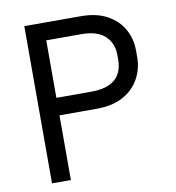

<svg xmlns="http://www.w3.org/2000/svg" viewBox="-79 -771 771 842"><g transform="rotate(-10 306.0 -350.0)"><path d="M85 0V-700H335Q407 -700 454.5 -673.5Q502 -647 525.5 -604Q549 -561 549 -510V-480Q549 -429 525 -385Q501 -341 453.5 -314.5Q406 -288 335 -288H169V0ZM169 -366H325Q465 -366 465 -486V-504Q465 -557 430.5 -589.5Q396 -622 325 -622H169Z"/></g></svg>

Font: Space Mono
Style: Regular
Weight: 400
Monospace: yes
Designer: Colophon Foundry + Benjamin Critton
Foundry: Colophon Foundry & Benjamin Critton
Version: Version 1.003; ttfautohint (v1.8.4.7-5d5b)